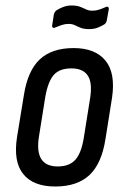

<svg xmlns="http://www.w3.org/2000/svg" viewBox="-20 -671 451 699"><path d="M181 8Q101 8 64.5 -37.5Q28 -83 42 -172L67 -325Q81 -414 125 -455Q169 -496 248 -496Q326 -496 363.5 -451Q401 -406 388 -316L364 -165Q350 -75 305.5 -33.5Q261 8 181 8ZM190 -65Q232 -65 254 -89Q276 -113 285 -169L308 -313Q317 -370 299.5 -396Q282 -422 240 -422Q197 -422 176 -398.5Q155 -375 145 -319L122 -175Q104 -65 190 -65ZM305 -565Q286 -565 274.5 -569.5Q263 -574 253 -579Q243 -584 230 -584Q217 -584 205 -580Q193 -576 181 -571Q176 -568 172.5 -570.5Q169 -573 170 -579L176 -618Q178 -627 185 -633Q194 -639 208.5 -645Q223 -651 241 -651Q259 -651 271 -646.5Q283 -642 293 -637Q303 -632 316 -632Q329 -632 341 -636Q353 -640 364 -645Q370 -648 373.5 -645.5Q377 -643 376 -637L369 -598Q368 -589 361 -583Q352 -577 337.5 -571Q323 -565 305 -565Z"/></svg>

Font: Sofia Sans Condensed Medium
Style: Italic
Weight: 500
Italic angle: -9°
Designer: Botio Nikoltchev, Ani Petrova
Foundry: lettersoup
Version: Version 4.101; ttfautohint (v1.8.4.7-5d5b)